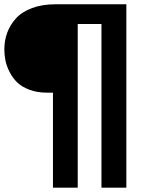

<svg xmlns="http://www.w3.org/2000/svg" viewBox="-24 -762 683 889"><path d="M221.2 -333H192.9Q147.9 -333 112.3 -346.4Q76.7 -359.9 55.4 -380.6Q34.2 -401.4 20.3 -429Q6.3 -456.5 1.2 -482.2Q-3.9 -507.8 -3.9 -533.2Q-3.9 -574.7 9.5 -610.8Q22.9 -647 50 -677Q77.1 -707 124.3 -724.6Q171.4 -742.2 232.9 -742.2H561V106.9H445.8V-650.9H335.9V106.9H221.2Z"/></svg>

Font: Montserrat arm SemiBold
Style: Regular
Weight: 600
Designer: Julieta Ulanovsky
Foundry: Julieta Ulanovsky
Version: Version 6.000;PS 006.000;hotconv 1.0.88;makeotf.lib2.5.64775